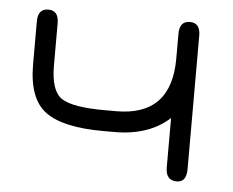

<svg xmlns="http://www.w3.org/2000/svg" viewBox="-41 -515 691 570"><g transform="rotate(5 304.5 -230.5)"><path d="M275 -185H308Q472 -185 472 -356V-430Q472 -468 503 -468Q534 -468 534 -430V-32Q534 7 505 7Q472 7 472 -32V-179Q411 -123 308 -123H275Q154 -123 102 -161.5Q50 -200 50 -302V-430Q50 -468 81 -468Q112 -468 112 -430V-304Q112 -229 144.5 -207Q177 -185 275 -185Z"/></g></svg>

Font: Jura Medium
Style: Regular
Weight: 500
Designer: Daniel Johnson, Alexei Vanyashin
Foundry: Daniel Johnson
Version: Version 5.103